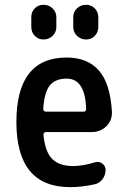

<svg xmlns="http://www.w3.org/2000/svg" viewBox="-20 -770 540 800"><path d="M257.8 -442.4Q210.9 -442.4 188 -414.6Q165 -386.7 160.2 -317.4Q160.2 -305.7 170.9 -304.7H328.1Q338.9 -304.7 338.9 -316.4Q335 -442.4 257.8 -442.4ZM272.5 9.8Q48.8 9.8 48.3 -260.3Q47.9 -530.3 257.8 -530.3Q344.7 -530.3 392.1 -476.1Q439.5 -421.9 446.3 -304.7Q448.2 -268.6 423.3 -244.1Q398.4 -219.7 361.3 -219.7H170.9Q166 -219.7 163.1 -215.8Q160.2 -211.9 161.1 -208Q168 -136.7 197.8 -107.4Q227.5 -78.1 285.2 -78.1Q325.2 -78.1 376 -93.8Q391.6 -98.6 405.8 -88.9Q419.9 -79.1 419.9 -61.5Q419.9 -40 406.7 -22.9Q393.6 -5.9 374 -2Q320.3 9.8 272.5 9.8ZM285.2 -698.2Q285.2 -720.7 300.8 -735.4Q316.4 -750 338.4 -750Q360.4 -750 375 -734.9Q389.6 -719.7 389.6 -698.2V-658.2Q389.6 -635.7 375 -620.6Q360.4 -605.5 338.4 -605.5Q316.4 -605.5 300.8 -620.6Q285.2 -635.7 285.2 -658.2ZM110.4 -698.2Q110.4 -720.7 125 -735.4Q139.6 -750 161.6 -750Q183.6 -750 199.2 -734.9Q214.8 -719.7 214.8 -698.2V-658.2Q214.8 -635.7 199.2 -620.6Q183.6 -605.5 161.6 -605.5Q139.6 -605.5 125 -620.6Q110.4 -635.7 110.4 -658.2Z"/></svg>

Font: Rounded-X Mgen+ 1m medium
Style: Regular
Weight: 500
Designer: [Source Han Sans]
Ryoko NISHIZUKA  (kana & ideographs); Paul D. Hunt (Latin, Greek & Cyrillic); Wenlong ZHANG  (bopomofo
Version: Version 1.059.20150602